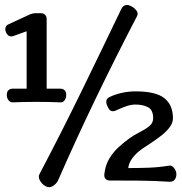

<svg xmlns="http://www.w3.org/2000/svg" viewBox="-20 -739 744 786"><path d="M89 -611 36 -592Q26 -588 18 -591.5Q10 -595 5 -606L4 -608Q0 -619 3 -627.5Q6 -636 16 -640L98 -678Q112 -685 128 -685H147Q158 -685 164.5 -678.5Q171 -672 171 -661V-376H227Q238 -376 244.5 -369.5Q251 -363 251 -352V-349Q251 -338 244.5 -328.5Q238 -319 227 -320Q178 -322 129.5 -322Q81 -322 32 -320Q21 -320 14.5 -329Q8 -338 8 -349V-352Q8 -363 14.5 -369.5Q21 -376 32 -376H89ZM430 0Q419 0 412.5 -6.5Q406 -13 407 -25Q411 -62 427 -89Q443 -116 465.5 -136.5Q488 -157 509 -172Q528 -186 551 -197.5Q574 -209 590.5 -222Q607 -235 607 -255Q607 -289 586 -300Q565 -311 535 -311Q517 -311 498 -304.5Q479 -298 455 -287Q445 -282 436.5 -284.5Q428 -287 423 -298L418 -308Q414 -318 415.5 -327Q417 -336 427 -341Q449 -352 477 -358.5Q505 -365 535 -365Q618 -365 653 -337Q688 -309 688 -255Q688 -236 674.5 -218Q661 -200 640.5 -184Q620 -168 598.5 -154Q577 -140 561 -129Q536 -111 521.5 -91Q507 -71 505 -51Q547 -51 589 -52.5Q631 -54 673 -61Q684 -63 693 -50.5Q702 -38 702 -27V-24Q702 -13 695 -3.5Q688 6 673 5Q612 1 551.5 0.5Q491 0 430 0ZM166 23Q153 16 144 1Q135 -14 142 -27Q231 -196 313 -364Q395 -532 476 -701Q482 -714 492.5 -717.5Q503 -721 516 -714Q530 -707 538.5 -696Q547 -685 541 -673Q453 -504 372 -336Q291 -168 217 1Q211 13 196.5 22.5Q182 32 166 23Z"/></svg>

Font: Winky Sans
Style: Regular
Weight: 400
Designer: Simon Atzbach
Foundry: typofactur
Version: Version 1.205